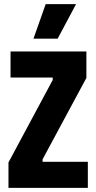

<svg xmlns="http://www.w3.org/2000/svg" viewBox="-20 -909 466 929"><path d="M21 0V-123L235 -522V-534H31V-660H398V-532L186 -138V-126H405V0ZM259 -722H142L201 -889H348Z"/></svg>

Font: Bricolage Grotesque 12pt Condensed ExtraBold
Style: Regular
Weight: 800
Width: 3
Designer: Mathieu Triay
Foundry: Atelier Triay
Version: Version 1.001; ttfautohint (v1.8.4.7-5d5b);gftools[0.9.33.de